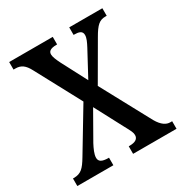

<svg xmlns="http://www.w3.org/2000/svg" viewBox="-166 -842 925 969"><g transform="rotate(-30 296.5 -357.0)"><path d="M7 0H217V-44H214C176 -44 160 -54 160 -76C160 -97 173 -124 185 -147L275 -305L359 -146C383 -102 388 -92 388 -77C388 -55 370 -44 336 -44H332V0H585V-44H574C552 -44 528 -57 505 -97L349 -386L472 -598C504 -654 523 -670 557 -670H565V-714H372V-670H375C402 -670 422 -665 422 -641C422 -623 412 -603 400 -580L322 -435L245 -582C233 -606 224 -627 224 -641C224 -657 233 -670 273 -670H276V-714H22V-670H33C66 -670 86 -655 106 -617L247 -354L102 -113C72 -63 54 -44 12 -44H7Z"/></g></svg>

Font: Noto Serif Condensed Medium
Style: Regular
Weight: 500
Width: 3
Designer: Monotype Design Team
Foundry: Monotype Imaging Inc.
Version: Version 2.015